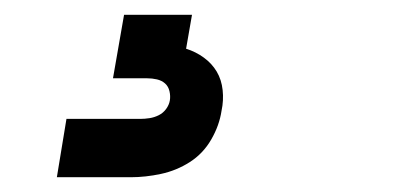

<svg xmlns="http://www.w3.org/2000/svg" viewBox="-20 -20 540 260"><path d="M57 220 70 141H170Q176 141 182.5 140Q189 139 195 136Q201 133 205 127.5Q209 122 210 116Q211 110 209.5 103.5Q208 97 203.5 93Q199 89 192.5 87.5Q186 86 179 86H133L148 0H240L232 46Q245 50 256 58Q267 66 273.5 77Q280 88 281.5 102Q283 116 280 130Q277 150 266 169Q255 188 237 199.5Q219 211 198 215.5Q177 220 157 220Z"/></svg>

Font: Iosevka Oblique
Style: Bold
Weight: 700
Italic angle: -9°
Monospace: yes
Designer: Belleve Invis
Foundry: Belleve Invis
Version: Version 32.5.0; ttfautohint (v1.8.4)